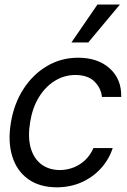

<svg xmlns="http://www.w3.org/2000/svg" viewBox="-20 -804 552 836"><path d="M227.5 11.7Q150.9 11.2 101.6 -24.9Q52.2 -61 33 -124.5Q13.7 -188 27.3 -269.5Q41 -353 82.3 -416.7Q123.5 -480.5 185.1 -516.6Q246.6 -552.7 320.3 -552.7Q406.2 -552.7 458 -505.9Q509.8 -459 507.8 -381.8H423.8Q420.4 -419.4 392.1 -448.2Q363.8 -477.1 308.6 -477.5Q259.8 -477.5 218.5 -451.9Q177.2 -426.3 149.2 -380.4Q121.1 -334.5 111.3 -272.5Q100.6 -209.5 113 -162.6Q125.5 -115.7 158.4 -89.8Q191.4 -64 241.2 -63.5Q273.4 -64 301.8 -75.4Q330.1 -86.9 352.1 -108.2Q374 -129.4 386.7 -159.2H470.7Q455.1 -110.8 420.7 -72.3Q386.2 -33.7 337.2 -11.2Q288.1 11.2 227.5 11.7ZM291 -619.1 404.3 -784.2H502L364.3 -619.1Z"/></svg>

Font: Inter Tight
Style: Italic
Weight: 400
Italic angle: -9.39999°
Designer: Rasmus Andersson
Foundry: rsms
Version: Version 3.002